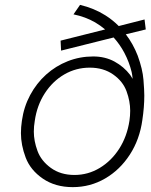

<svg xmlns="http://www.w3.org/2000/svg" viewBox="-20 -759 619 789"><path d="M279 10Q207 10 156 -25Q105 -60 85.5 -111.5Q66 -163 66 -212Q66 -236 70 -263Q78 -320 104 -368.5Q130 -417 169.5 -452.5Q209 -488 258.5 -507.5Q308 -527 363 -527Q412 -527 450.5 -506Q489 -485 515 -451Q520 -443 525 -435Q524 -449 521 -463Q511 -504 491 -542Q473 -576 447 -605L231 -551L229 -592L412 -638Q393 -654 371 -667Q331 -690 282 -700L309 -739Q367 -725 413 -696Q443 -677 468 -652L574 -679L579 -638L497 -618Q527 -579 546 -530Q566 -475 569.5 -431.5Q573 -388 573 -367Q573 -319 565 -266Q554 -186 513.5 -123.5Q473 -61 412 -25.5Q351 10 279 10ZM286 -40Q342 -40 390 -69Q438 -98 470 -148Q502 -198 512 -263Q515 -284 515 -304Q515 -343 500 -384Q485 -425 445 -453Q405 -481 349 -481Q292 -481 244 -453Q196 -425 164 -375.5Q132 -326 123 -263Q119 -240 119 -218Q119 -180 134 -139Q149 -98 189 -69Q229 -40 286 -40Z"/></svg>

Font: Lexend ExtLt
Style: Italic
Weight: 250
Italic angle: -8.13011°
Designer: Bonnie Shaver-Troup, Thomas Jockin
Foundry: Lexend
Version: Version 1.007